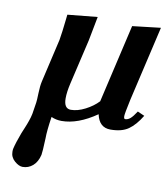

<svg xmlns="http://www.w3.org/2000/svg" viewBox="-78 -513 703 811"><g transform="rotate(10 273.5 -108.0)"><path d="M73.2 231.9Q57.1 231.9 38.6 215.8Q20 199.7 20 175.8Q20 167 21 163.1Q27.3 135.7 43.9 91.8Q46.4 85.4 54 67.6Q61.5 49.8 66.4 35.2Q71.8 20.5 75.2 3.9Q77.1 -5.4 83 -45.9Q84.5 -55.2 85.4 -86.7Q86.4 -118.2 90.8 -137.2L133.8 -323.2Q135.7 -334.5 139.6 -362.3Q142.6 -387.2 145.5 -412.1L147.9 -434.1L275.9 -446.8Q262.7 -375 255.9 -342.8L210.9 -149.9Q202.1 -112.3 202.1 -85Q202.1 -41 231.9 -41Q260.7 -41 293.5 -57.9Q326.2 -74.7 348.1 -98.1L425.8 -434.1L546.9 -448.2L472.2 -126Q459 -64.9 459 -54.2Q459 -42 464.8 -42Q476.1 -42 486.6 -50.8Q497.1 -59.6 512.2 -83L542 -69.8Q516.6 -27.8 488 -7.8Q459.5 12.2 411.1 12.2Q362.8 12.2 351.1 -43Q271.5 12.2 201.2 12.2Q178.2 12.2 157.2 2.9Q147.9 64 147.9 96.2Q145.5 156.7 143.1 168Q135.7 199.2 116.7 215.6Q97.7 231.9 73.2 231.9Z"/></g></svg>

Font: Linux Libertine G
Style: Semibold Italic
Weight: 600
Italic angle: -11.5°
Designer: Philipp H. Poll
Foundry: Philipp H. Poll
Version: Version 5.1.1